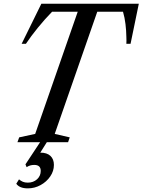

<svg xmlns="http://www.w3.org/2000/svg" viewBox="-20 -782 784 1056"><path d="M76 0 85.5 -26.5 173.5 -45.5 407.5 -717.5H266.5Q225.5 -675.5 187.8 -629Q150 -582.5 122.5 -541H99L207.5 -761.5H743.5L698 -541H675Q675.5 -550 675.5 -559.8Q675.5 -569.5 675 -579Q674.5 -613.5 670.2 -649.2Q666 -685 656.5 -717.5H515L281 -45.5L363.5 -26.5L354.5 0ZM133 254Q87.5 254 69.5 228.5L84.5 204.5Q94.5 213 105.8 217.8Q117 222.5 132.5 222.5Q163.5 222.5 183.8 204Q204 185.5 204 158Q204 125 168.5 125Q144 125 126.5 137.5L120 122L211.5 -16.5H248L201.5 57.5Q238.5 57.5 257.5 75.5Q276.5 93.5 276.5 125Q276.5 159 256.2 188.5Q236 218 203.2 236Q170.5 254 133 254Z"/></svg>

Font: Libre Caslon Condensed Medium Italic
Style: Regular
Weight: 500
Italic angle: -22.583°
Designer: Pablo Impallari, Rodrigo Fuenzalida, Katja Schimmel, Ertekin Erdin
Foundry: Pablo Impallari, Rodrigo Fuenzalida
Version: Version 2.000; ttfautohint (v1.8.4.7-5d5b);gftools[0.9.33]